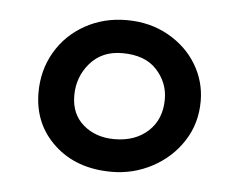

<svg xmlns="http://www.w3.org/2000/svg" viewBox="-34 -892 459 369"><g transform="rotate(5 196.0 -707.5)"><path d="M40 -701Q40 -744 60.5 -779Q81 -814 117 -834Q153 -854 197 -854Q242 -854 277.5 -834Q313 -814 332.5 -781.5Q352 -749 352 -711Q352 -668 330 -634Q308 -600 271.5 -580.5Q235 -561 193 -561Q125 -561 82.5 -600.5Q40 -640 40 -701ZM283 -709Q283 -741 260.5 -765.5Q238 -790 194 -790Q155 -790 132 -763.5Q109 -737 109 -701Q109 -665 133 -644.5Q157 -624 193 -624Q233 -624 258 -647Q283 -670 283 -709Z"/></g></svg>

Font: Mali Medium
Style: Regular
Weight: 500
Version: Version 1.000; ttfautohint (v1.6)